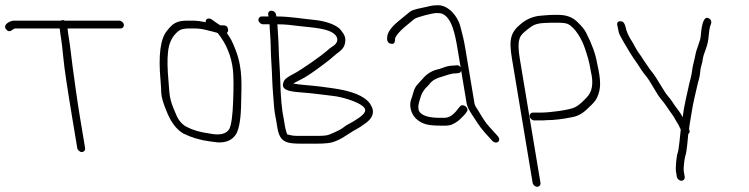

<svg xmlns="http://www.w3.org/2000/svg" viewBox="-43 -544 2869 735"><path d="M282.8 23 263.5 -93C252.1 -161.3 243.6 -226.6 235.2 -287C229.1 -330.4 227.2 -359 220.6 -398.5C218 -414.2 216.3 -426.3 215.6 -435H418.6C426.5 -435 432.4 -442.1 431.1 -450C429.7 -457.9 421.5 -465 413.6 -465H204.6C202.3 -466.3 199.9 -467 197.2 -467C194.6 -467 192 -466.3 189.6 -465H9.6C-3.4 -465 -34.6 -449.5 -19.4 -431.5C-4.4 -413.9 6.1 -435 14.6 -435H185.6C186.4 -425.7 188.1 -413.5 190.6 -398.5C193.1 -383.5 196.2 -357.2 199.8 -319.8C203.3 -282.2 214.6 -206.7 233.5 -93L252.8 23C254.1 30.9 262.4 38 270.3 38C278.2 38 284.1 30.9 282.8 23Z M791.7 -416C824 -375.2 843 -328.4 848.8 -275.6C851.3 -252 851.6 -212.3 849.5 -156.4C847.5 -100.5 842.5 -65 834.7 -50C823 -30.6 797.6 -24.9 758.5 -33C723.7 -37.5 694.2 -46.2 670.2 -59C652.2 -68.8 638.7 -85.5 629.8 -109C603.2 -167.9 606.6 -181.9 601.9 -235C597.7 -281.5 597.1 -317.2 600 -342C602.7 -378.8 616.4 -406.8 641.2 -426C649 -432 662.1 -435 680.6 -435H701.6C718.6 -435 735.7 -432.5 753.1 -427.5C766.6 -423.6 791.2 -419.3 791.7 -416ZM675.6 -465C635.4 -465 619.1 -456.2 596.1 -426C571.1 -396 562.8 -333.3 571.4 -238C572.9 -220.7 573.9 -203.8 574.4 -187.5C575 -171.2 582.9 -145.1 598.4 -109.1C613.8 -73.2 633.8 -47.8 658.5 -33C690 -17.6 723.3 -7.6 758.5 -3C773.8 -1 773.8 -1 789.2 1C823.2 3 847.4 -8 861.7 -32C873.2 -53.7 879.4 -92.9 880.1 -149.5C880.9 -213 887.7 -277.1 859.9 -350.2C845.2 -389.2 839.4 -397 825.4 -418C829.5 -421.3 831.1 -426 830.1 -432C828.4 -442 822.6 -447 812.6 -447H800.6C797.7 -448.3 790.6 -453 779.2 -461L766.7 -470C756 -477.2 742.4 -472.1 744.6 -459C723.9 -463 709.1 -465 700.1 -465Z M1018.9 -451C1049.5 -451 1072.2 -448.1 1104.1 -444C1147.6 -438.4 1220.2 -436.9 1242.6 -407.8C1255.7 -390.8 1243.8 -375 1232.9 -368.4C1224.9 -363.5 1215.9 -356.4 1206 -347.3C1192.9 -335.2 1111.5 -276.6 1080.6 -261.1C1064.5 -253 1053.1 -245.3 1046.4 -238C1022.2 -196.6 1070.8 -193.3 1112.2 -190.1C1163.8 -186.1 1185.3 -181.9 1230.6 -177C1265.4 -173.1 1312.2 -158.6 1337 -143.7C1368.9 -124.5 1353.2 -108.8 1329.7 -92L1313.4 -81.5C1300 -72.8 1284.1 -66.6 1272.6 -56.8C1264.3 -49.8 1246.2 -40.5 1218.2 -29C1210.1 -25.7 1197 -24 1179 -24H1090.5C1080.2 -24 1068.7 -26 1056 -30C1053 -41 1050 -48 1048.2 -59L1043.5 -87C1035.8 -122.1 1031.2 -174.1 1029.5 -243C1028.9 -271.2 1024.1 -332.8 1023.8 -361.5C1023.5 -388.9 1019.7 -425.5 1018.9 -451ZM983.7 -488 984.9 -481H958.9C951 -481 945.1 -473.9 946.4 -466C947.7 -458.1 956 -451 963.9 -451H988.9C989.1 -441.7 989.8 -429.3 991.1 -414C994.1 -375.8 992.9 -346.4 995.9 -304C999.3 -254.1 998.5 -226.8 1002.7 -179.7C1006.3 -139.6 1005.6 -123.6 1013.5 -87L1018.9 -54.5C1028.2 0.9 1053.4 6 1112 6H1168C1186 6 1200.2 5.3 1210.7 4C1232.7 2.5 1260.3 -9.7 1293.7 -32.8C1314.6 -47.2 1326.5 -50.3 1348.8 -67C1386 -90.5 1394.2 -117.1 1373.5 -147C1352.7 -176.8 1303.2 -196.8 1225 -207C1209.7 -209 1196.1 -210.8 1184.1 -212.5C1155 -216.6 1110.1 -218.6 1079.7 -224C1082 -226 1092 -231.3 1109.5 -240C1127.1 -248.7 1151.9 -265 1183.9 -289L1209.2 -308C1217.2 -314 1224.7 -320.2 1231.6 -326.5C1248.9 -342.3 1271.6 -353.1 1276.7 -374.3C1282.8 -399.7 1276.2 -410.1 1262.1 -428.5C1245.3 -450.5 1199.2 -463.9 1162.4 -467.5C1108.5 -472.8 1066.8 -481 1014.9 -481L1013.7 -488C1012.3 -496.8 1004.7 -503 996.2 -503C987.8 -503 982.3 -496.8 983.7 -488Z M1453.3 -376.5C1464.3 -373.9 1469.6 -380 1469.2 -395C1471.4 -408.1 1490.4 -428.9 1526.3 -457.5C1534.3 -463.8 1540 -468.5 1543.5 -471.5C1550.7 -477.7 1611.5 -494 1627.2 -494C1638.2 -494 1645.2 -493.3 1648.1 -492C1687.2 -477.3 1699.4 -412.1 1709.2 -353L1720.4 -286C1716.7 -292 1711.6 -294.7 1705 -294L1693.2 -293C1680.1 -293 1666.9 -290.3 1653.5 -285L1639.4 -280C1613.3 -275.1 1592 -262.8 1575.5 -243C1571.6 -238.3 1565.5 -231.7 1557.2 -223.1C1548.9 -214.4 1543 -203.8 1539.6 -191.1C1536.1 -178.4 1533.4 -169.7 1531.5 -165C1522 -141.6 1529.8 -108.7 1548.9 -90.5C1572.5 -68.1 1597.1 -63 1644.5 -63H1664C1670.3 -63 1677 -64 1684 -66C1711.7 -77.9 1721.5 -90.6 1737.2 -107L1743.7 -116C1755.1 -129.7 1730.3 -150 1718.2 -137L1711.5 -129C1694.5 -105 1676.8 -93 1658.5 -93H1640.5C1604.3 -93 1580 -99 1567.5 -111C1549.5 -126.5 1562.7 -155.9 1567.7 -174.2C1570.4 -184.3 1576.7 -195.2 1586.5 -207C1591.8 -211.7 1596.3 -216.3 1600.2 -221C1609.3 -234.7 1626.6 -244.9 1652.1 -251.5C1665.3 -254.9 1682.4 -263 1700.2 -263L1712 -264C1717.3 -264.7 1720.8 -267.7 1722.5 -273L1743.4 -148C1745.1 -137.3 1752 -123 1764 -105C1797.7 -54.4 1790.6 -60.4 1840.5 -6C1856.9 11.9 1879.3 -4.6 1861.5 -24C1845.8 -41.2 1842.1 -45.7 1828.2 -60.8C1812.5 -77.9 1800.5 -99.9 1788 -120L1777.8 -136.5C1775.5 -140.2 1774 -144 1773.4 -148L1739.2 -353C1732.1 -395.6 1728.6 -406.5 1719.9 -440.8C1708.4 -486.1 1671.1 -524 1634.2 -524C1607.2 -524 1603.7 -520 1569.3 -513.3C1547.2 -509 1532.8 -504.3 1526.2 -499C1511.7 -487.3 1496.2 -474.2 1481.1 -462C1453.4 -438.9 1439.5 -418.6 1439.2 -401C1437.6 -387.3 1442.3 -379.1 1453.3 -376.5Z M2026 156 1946.9 -319C1941 -354.3 1940.5 -379.3 1945.4 -394C1947 -403.5 1954.7 -413.9 1968.6 -425.1C2005.6 -455.1 2008.2 -457 2094 -457C2110.7 -457 2122.6 -455.5 2129.7 -452.5C2158 -440.6 2185.4 -392.4 2196.4 -358C2206 -327.9 2211.5 -315.3 2219 -270C2229.6 -225.5 2224.4 -192.7 2203.4 -171.5C2188.5 -156.4 2177.3 -142.9 2157 -132.9C2136.8 -122.9 2062 -113 2029.2 -113H1997.2C1989.3 -113 1983.4 -105.9 1984.7 -98C1986 -90.1 1994.3 -83 2002.2 -83H2034.2C2039.5 -83 2044.8 -83.3 2050 -84C2078 -84 2111.3 -88 2150 -96C2171.6 -100.5 2191.4 -112.1 2209.2 -131C2227 -146.9 2238.1 -159.9 2242.5 -169.9C2258 -204.8 2258.5 -232.6 2242.4 -304C2236.8 -337.2 2222.7 -376 2200 -420.3C2194.1 -431.9 2182.3 -445.9 2164.7 -462.3C2147.1 -478.8 2123.8 -487 2094.9 -487H2074.9C2065.6 -487 2053.7 -486.3 2039.2 -485C2028.4 -484 2028.4 -484 2017.6 -483C1993 -479.1 1971 -469.2 1951.6 -453.1C1911.5 -420.2 1904.4 -393.9 1916.9 -319L1996 156C1997.3 163.9 2005.6 171 2013.5 171C2021.4 171 2027.3 163.9 2026 156Z M2578.1 133 2574.7 112C2572.4 98.3 2577.7 59.6 2581.4 49.7C2586.1 37.2 2590.2 -15.9 2591.8 -31C2597.7 -35.7 2598.7 -41.7 2594.8 -49C2596.6 -70.5 2599.5 -79 2604.6 -113.1C2610.7 -152.8 2619.3 -184.9 2626.6 -217.6C2631.5 -239.8 2636 -246.7 2637.5 -269.3C2638.8 -289.1 2644.9 -297.7 2647.2 -316.6C2648.3 -325.7 2652 -338.5 2658.5 -355.1C2664.9 -371.7 2668.7 -388.7 2669.9 -406.3C2671.2 -423.8 2673.4 -437.4 2676.6 -447C2682.7 -459.3 2680.5 -468.3 2670.1 -474C2653.7 -482.9 2643.5 -459.8 2639.4 -404.7C2638.1 -387.6 2622 -352.8 2619.5 -336.1C2617 -319.6 2607.6 -289.5 2606.3 -272.8C2605.1 -257.8 2598 -234.9 2595.1 -221.5C2588.2 -189.2 2575.3 -137.9 2570.2 -95C2569.3 -96.3 2568 -98.8 2566.4 -102.5C2562.1 -112.2 2547.3 -129.4 2540.9 -139L2528.9 -157C2525.3 -162.3 2519.8 -169.4 2512.3 -178.1C2498.3 -194.5 2470 -247.5 2456 -264.5C2447.6 -274.8 2441.1 -283.7 2436.5 -291L2420.7 -314C2416 -322 2410.9 -329.7 2405.4 -337C2394.2 -351.7 2388 -365.6 2378.4 -382C2363.3 -404.7 2354.2 -425 2351.2 -443C2347.1 -455.5 2343.2 -463.6 2329.7 -462.5C2319.7 -461.6 2317 -454.1 2321.7 -440C2322.4 -436 2323.6 -429.9 2325.3 -421.8C2328.4 -406.8 2359.4 -358.7 2365.6 -347.5C2374.5 -331.6 2386.9 -315.2 2397 -300L2411.9 -277C2417.2 -269 2424.1 -259.8 2432.6 -249.4C2448.1 -230.4 2471.2 -183.5 2487.1 -165C2505.7 -143.4 2514.5 -126.8 2531.1 -104.5C2539.9 -92.7 2541.4 -86.4 2549 -75C2554.7 -66.5 2558.5 -57 2563 -48C2561.5 -35.2 2555.7 31.3 2551.3 41.1C2547.4 49.8 2542.2 97.5 2544.7 112L2548.1 133C2549.5 140.9 2557.7 148 2565.6 148C2573.6 148 2579.5 140.9 2578.1 133Z"/></svg>

Font: MewTooHand
Style: Lta
Weight: 400
Designer: Mew Too, Robert Jablonski
Version: Version 0.77